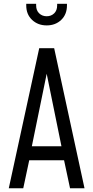

<svg xmlns="http://www.w3.org/2000/svg" viewBox="-20 -1008 500 1028"><path d="M27 0 190 -750H270L432.5 0H355L323 -150H136.5L104.5 0ZM150.5 -225H309L224 -642.5H236ZM230 -872Q183 -872 151.8 -901.5Q120.5 -931 120.5 -979V-987.5H173.5V-979Q173.5 -952 189.8 -936.5Q206 -921 230 -921Q254 -921 270 -936.5Q286 -952 286 -979V-987.5H338.5V-979Q338.5 -931 307.8 -901.5Q277 -872 230 -872Z"/></svg>

Font: Mohave Light
Style: Regular
Weight: 400
Version: Version 2.003